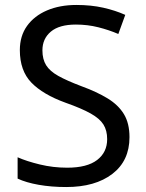

<svg xmlns="http://www.w3.org/2000/svg" viewBox="-20 -744 589 774"><path d="M502 -191Q502 -96 433 -43Q364 10 247 10Q187 10 136 1Q85 -8 51 -24V-110Q87 -94 140.5 -81Q194 -68 251 -68Q331 -68 371.5 -99Q412 -130 412 -183Q412 -218 397 -242Q382 -266 345.5 -286.5Q309 -307 244 -330Q153 -363 106.5 -411Q60 -459 60 -542Q60 -599 89 -639.5Q118 -680 169.5 -702Q221 -724 288 -724Q347 -724 396 -713Q445 -702 485 -684L457 -607Q420 -623 376.5 -634Q333 -645 286 -645Q219 -645 185 -616.5Q151 -588 151 -541Q151 -505 166 -481Q181 -457 215 -438Q249 -419 307 -397Q370 -374 413.5 -347.5Q457 -321 479.5 -284Q502 -247 502 -191Z"/></svg>

Font: Noto Sans Old Sogdian
Style: Regular
Weight: 400
Designer: Monotype Design Team
Foundry: Monotype Imaging Inc.
Version: Version 2.002; ttfautohint (v1.8.4.7-5d5b)